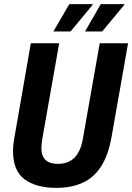

<svg xmlns="http://www.w3.org/2000/svg" viewBox="-20 -896 639 928"><path d="M253 12Q154 12 98.5 -29.5Q43 -71 43 -166Q43 -182 45 -200.5Q47 -219 51 -239L129 -687H266L185 -228Q183 -216 181.5 -203.5Q180 -191 180 -181Q180 -142 200 -123Q220 -104 260 -104Q311 -104 341 -135Q371 -166 381 -228L462 -687H599L519 -233Q503 -144 467.5 -90Q432 -36 378 -12Q324 12 253 12ZM391 -744 467 -876H581V-873L474 -744ZM238 -744 315 -876H428V-873L321 -744Z"/></svg>

Font: Archivo Condensed
Style: Bold Italic
Weight: 700
Width: 3
Italic angle: -10°
Designer: Hector Gatti
Foundry: Omnibus-Type
Version: Version 2.001